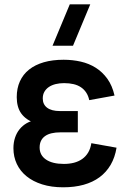

<svg xmlns="http://www.w3.org/2000/svg" viewBox="-20 -822 562 858"><path d="M306.2 -617.5H214.7L291.8 -802.5H383.3ZM262.2 15Q209.9 15 168.6 2Q127.3 -11 98.8 -34.2Q70.2 -57.3 55.1 -89.4Q40 -121.5 40 -159.7Q40 -185.1 47.2 -206.7Q54.3 -228.3 67.6 -244.6Q80.9 -260.9 99.1 -271.4Q117.2 -281.8 139.7 -284.8L140.6 -270.4Q117.7 -278.2 101.5 -289.3Q85.3 -300.5 75 -314.9Q64.7 -329.3 59.8 -347.6Q54.8 -365.9 54.8 -387.9Q54.8 -427.3 68.9 -458.5Q83 -489.7 110 -511.1Q136.9 -532.5 175.8 -543.8Q214.8 -555 264.4 -555Q304.3 -555 341.1 -546.6Q377.8 -538.2 407.8 -519.3Q437.8 -500.4 459.8 -469.9Q481.8 -439.3 491.8 -395L378.8 -374.5Q374.6 -394.1 365.2 -408.3Q355.8 -422.6 341.8 -432Q327.8 -441.5 308.9 -446Q290 -450.5 266.4 -450.5Q246 -450.5 228.5 -446.2Q211 -441.8 198.3 -433.2Q185.6 -424.5 178.3 -411.8Q171.1 -399.2 171.1 -382Q171.1 -368.8 175.9 -358.5Q180.7 -348.2 190.2 -340.9Q199.8 -333.5 214.2 -329.6Q228.6 -325.7 248.1 -325.7H327.8V-230.5H248.1Q228 -230.5 211.2 -226.6Q194.3 -222.8 182.3 -214.5Q170.2 -206.3 163.7 -193.5Q157.1 -180.7 157.1 -162.7Q157.1 -128.4 185.6 -109Q214.1 -89.5 265.5 -89.5Q289.9 -89.5 310.6 -94.8Q331.2 -100.2 347.2 -111.4Q363.2 -122.6 373.8 -140.1Q384.4 -157.7 388.2 -182.1L500.8 -162Q493.8 -118.8 474.6 -85.7Q455.3 -52.6 425 -30.1Q394.7 -7.7 353.7 3.7Q312.8 15 262.2 15Z"/></svg>

Font: Vela Sans GX ExtLt
Style: Regular
Weight: 200
Designer: Principal design: Mikhail Sharanda - project Manrope.
Design modification: Ravid Balaliev
Foundry: Mikhail Sharanda
Version: Version 1.001